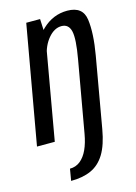

<svg xmlns="http://www.w3.org/2000/svg" viewBox="-145 -667 662 936"><g transform="rotate(-15 186.5 -199.0)"><path d="M94.1 204.8Q153.5 204.8 195.9 185.6Q238.4 166.4 265.5 122.1Q292.7 77.7 306.2 0H216.7Q209 44.4 194.1 77Q179.2 109.6 156.6 127.7Q134 145.8 104.1 145.8ZM-23.3 0H66.5L156.1 -510.4L152.1 -596.5H82.3ZM216.7 0H306.2L368.3 -354.6Q387.2 -463.3 377.8 -532.5Q368.5 -601.7 289.7 -601.7Q217.8 -601.7 163.3 -549.6Q108.8 -497.5 97.1 -431.8L136.9 -410.6Q146.2 -463.8 176.6 -500.1Q207.1 -536.4 243.3 -536.4Q279.7 -536.4 288.8 -497.3Q297.9 -458.2 280 -358.3Z"/></g></svg>

Font: Anybody Thin Condensed
Style: Italic
Weight: 100
Width: 3
Italic angle: -10°
Version: Version 1.113;gftools[0.9.25]